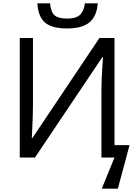

<svg xmlns="http://www.w3.org/2000/svg" viewBox="-20 -941 810 1147"><path d="M98 -714H177V-316Q177 -258 172 -158L170 -117H174L574 -714H664V-74H754L684 186H588L664 0H586V-393Q586 -479 595 -599H591L189 0H98ZM381 -771Q290 -771 249 -806Q208 -841 203 -921H279Q284 -868 306.5 -849Q329 -830 383 -830Q434 -830 458 -852.5Q482 -875 487 -921H564Q558 -843 514 -807Q470 -771 381 -771Z"/></svg>

Font: Stephens Clock
Style: Regular
Weight: 400
Designer: Peter Wiegel (catfonts.de) with slight modifications by DT1.org
Version: Version 0.9.1